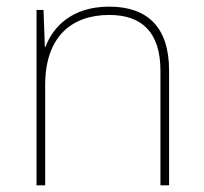

<svg xmlns="http://www.w3.org/2000/svg" viewBox="-20 -558 613 578"><path d="M309 -538C197 -538 140 -478 117 -417H115L111 -528H90V0H116V-302C116 -446 194 -513 309 -513C406 -513 463 -462 463 -345V0H489V-346C489 -477 423 -538 309 -538Z"/></svg>

Font: Noto Sans Arabic UI Th
Style: Regular
Weight: 100
Designer: Monotype Design Team, Nadine Chahine and Nizar Qandah
Foundry: Monotype Imaging Inc.
Version: Version 2.010